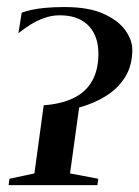

<svg xmlns="http://www.w3.org/2000/svg" viewBox="-20 -538 404 558"><path d="M5 0 7.5 -18.5 80 -34 107 -232Q160 -236 195.2 -253.8Q230.5 -271.5 248.2 -303.5Q266 -335.5 266 -382Q266 -416 253.2 -441Q240.5 -466 215.5 -479.8Q190.5 -493.5 153 -493.5Q130.5 -493.5 108.8 -485.8Q87 -478 68 -466Q49 -454 33.5 -441.5L43 -501Q54.5 -505.5 71.2 -509.2Q88 -513 111.5 -515.2Q135 -517.5 168 -517.5Q237.5 -517.5 280.8 -498Q324 -478.5 344.2 -450Q364.5 -421.5 364.5 -393.5Q364.5 -347.5 343.8 -314.2Q323 -281 288.2 -259.2Q253.5 -237.5 210 -225.5L183.5 -34L265.5 -18.5L263 0Z"/></svg>

Font: Merriweather 144pt
Style: Italic
Weight: 400
Italic angle: -7.8°
Version: Version 2.101